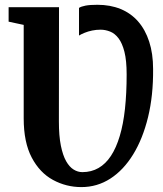

<svg xmlns="http://www.w3.org/2000/svg" viewBox="-20 -773 681 802"><path d="M320 8.5Q256.5 8.5 201.2 -21.5Q146 -51.5 112.5 -115Q79 -178.5 79 -278.5V-669L16 -682.5V-743H226.5L226 -265.5Q226 -205.5 234.2 -164.8Q242.5 -124 256.2 -99.8Q270 -75.5 287.5 -64.8Q305 -54 324 -54Q361.5 -54 391.5 -71.2Q421.5 -88.5 443.5 -122Q465.5 -155.5 480.2 -204.8Q495 -254 502 -318.5Q509 -383 509 -462Q509 -520 499.8 -556.5Q490.5 -593 475 -613.2Q459.5 -633.5 439.8 -641.2Q420 -649 400 -649Q382 -649 365 -645.5Q348 -642 333.8 -636.2Q319.5 -630.5 310 -624.5V-740Q319 -746 337.2 -749.5Q355.5 -753 387 -753Q440.5 -753 483.5 -735.5Q526.5 -718 556.8 -683.5Q587 -649 603.2 -599Q619.5 -549 619.5 -484.5Q620.5 -374.5 598.5 -284Q576.5 -193.5 536.2 -128Q496 -62.5 441 -27Q386 8.5 320 8.5Z"/></svg>

Font: Merriweather 24pt SemiCondensed
Style: Bold
Weight: 700
Width: 4
Designer: Eben Sorkin
Foundry: Eben Sorkin
Version: Version 2.100